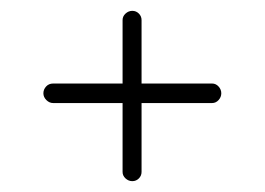

<svg xmlns="http://www.w3.org/2000/svg" viewBox="-20 -417 488 354"><path d="M206 -100V-227H78Q71 -227 65.5 -232.5Q60 -238 60 -245Q60 -252 65 -257.5Q70 -263 78 -263H206V-380Q206 -387 211.5 -392Q217 -397 224 -397Q231 -397 236 -392Q241 -387 241 -380V-263H371Q378 -263 383 -257.5Q388 -252 388 -245Q388 -238 383 -232.5Q378 -227 371 -227H241V-100Q241 -93 236 -88Q231 -83 224 -83Q217 -83 211.5 -88Q206 -93 206 -100Z"/></svg>

Font: Comic Neue Light
Style: Regular
Weight: 300
Designer: Craig Rozynski
Foundry: Craig Rozynski
Version: Version 2.003